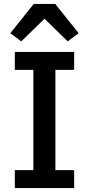

<svg xmlns="http://www.w3.org/2000/svg" viewBox="-20 -964 456 984"><path d="M56 0V-92H151V-606H56V-698H360V-606H264V-92H360V0ZM263 -944 383 -794 327 -752 208 -868 89 -752 33 -794 153 -944Z"/></svg>

Font: IBM Plex Thai Medium
Style: Regular
Weight: 500
Designer: Mike Abbink, Paul van der Laan, Pieter van Rosmalen, Ben Mitchell, Mark Frömberg
Foundry: Bold Monday
Version: Version 1.0